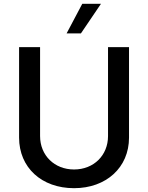

<svg xmlns="http://www.w3.org/2000/svg" viewBox="-20 -975 776 1006"><path d="M546 -728V-262C546 -161 471 -87 368 -87C265 -87 190 -161 190 -262V-728H80V-254C80 -97 198 11 368 11C536 11 656 -97 656 -254V-728ZM329 -800H404L509 -955H411Z"/></svg>

Font: Wafeq Medium
Style: Regular
Weight: 500
Designer: Rasmus Andersson & Azza Alameddine
Foundry: Google & TypeTogether
Version: Version 3.000;January 28, 2025;FontCreator 15.0.0.3014 64-bi